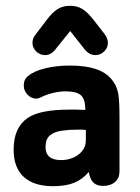

<svg xmlns="http://www.w3.org/2000/svg" viewBox="-20 -631 482 662"><path d="M274 -252Q254 -253 244 -253Q234 -253 229.5 -253Q225 -253 220 -253Q169 -253 133 -246Q97 -239 75 -224Q27 -191 27 -115Q27 -53 62 -21Q97 11 163 11Q206 11 235 -0.5Q264 -12 286 -38Q291 -11 303 -0.5Q315 10 335 10Q361 10 376.5 -3.5Q392 -17 392 -40V-225Q392 -281 388 -306Q384 -331 371 -349Q352 -378 314.5 -391.5Q277 -405 221 -405Q175 -405 136 -395.5Q97 -386 77 -369Q62 -358 62 -336Q62 -318 75 -304.5Q88 -291 105 -291Q113 -291 122 -296Q140 -305 162.5 -310.5Q185 -316 206 -316Q243 -316 258 -303.5Q273 -291 274 -259ZM276 -183V-147Q276 -126 263.5 -110.5Q251 -95 231.5 -87Q212 -79 191 -79Q137 -79 137 -124Q137 -152 152.5 -164.5Q168 -177 193.5 -180.5Q219 -184 247 -184Q257 -184 262 -184Q267 -184 276 -183ZM222 -524 267 -467Q285 -441 309 -441Q326 -441 339 -453.5Q352 -466 352 -483Q352 -498 341 -513L303 -562Q282 -589 264 -600Q246 -611 222 -611Q197 -611 179 -600Q161 -589 140 -561L102 -511Q92 -499 92 -483Q92 -466 105 -453.5Q118 -441 136 -441Q158 -441 176 -467Z"/></svg>

Font: Beiruti
Style: Bold
Weight: 700
Designer: Arlette Boutros
Foundry: Boutros
Version: Version 1.41